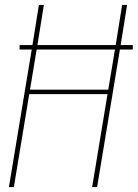

<svg xmlns="http://www.w3.org/2000/svg" viewBox="-20 -755 556 775"><path d="M16 0 108 -555H59V-573H111L137 -735H157L131 -573H447L473 -735H493L467 -573H516V-555H464L372 0H352L414 -375H98L36 0ZM417 -393 444 -555H128L101 -393Z"/></svg>

Font: Iosevka Thin
Style: Italic
Weight: 100
Italic angle: -9°
Monospace: yes
Designer: Belleve Invis
Foundry: Belleve Invis
Version: Version 32.5.0; ttfautohint (v1.8.4)